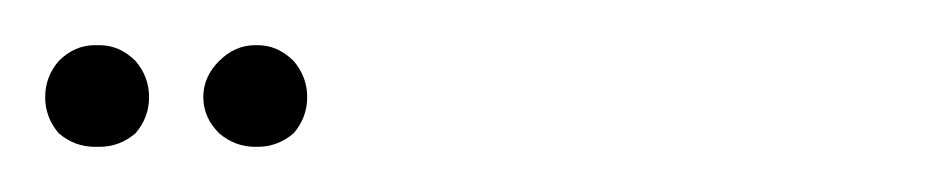

<svg xmlns="http://www.w3.org/2000/svg" viewBox="-42 -43 417 85"><path d="M-16 16Q-22 9 -22 0Q-22 -9 -16 -16Q-9 -23 0 -23H2Q11 -23 18 -16Q24 -9 24 0Q24 9 18 16Q11 22 2 22H0Q-9 22 -16 16ZM88 16Q94 9 94 0Q94 -9 88 -16Q81 -23 72 -23H71Q62 -23 55 -16Q48 -9 48 0Q48 9 55 16Q62 22 71 22H72Q81 22 88 16Z"/></svg>

Font: FRB American Cursive Dotted Extrabold
Style: Bold Italic
Weight: 800
Italic angle: -25°
Version: Version 2.0;Modular Font Editor K font №1